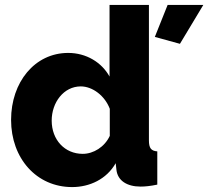

<svg xmlns="http://www.w3.org/2000/svg" viewBox="-20 -750 846 780"><path d="M806 -730H661L609 -600L711 -572ZM273 10C344 10 413 -22 450 -87L453 -60C458 -16 496 8 551 8C569 8 590 6 619 0V-135C594 -137 585 -148 585 -180V-730H425V-439C393 -497 330 -535 257 -535C121 -535 25 -416 25 -263C25 -107 128 10 273 10ZM316 -125C243 -125 190 -182 190 -260C190 -334 239 -399 308 -399C356 -399 406 -361 426 -308V-198C405 -153 360 -125 316 -125Z"/></svg>

Font: Raleway
Style: ExtraBold
Weight: 800
Designer: Matt McInerney, Pablo Impallari, Rodrigo Fuenzalida
Foundry: Matt McInerney, Pablo Impallari, Rodrigo Fuenzalida
Version: Version 3.000